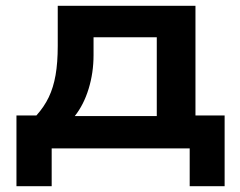

<svg xmlns="http://www.w3.org/2000/svg" viewBox="-20 -514 831 665"><path d="M37 131V-114H106Q133 -144 149 -177.5Q165 -211 172.5 -254Q180 -297 180 -355V-494H657V-114H758V131H637V0H159V131ZM239 -112H523V-385H304V-323Q304 -262 287 -206.5Q270 -151 239 -112Z"/></svg>

Font: Nunito Sans 10pt Expanded
Style: Bold
Weight: 700
Width: 7
Designer: Vernon Adams
Foundry: Vernon Adams
Version: Version 3.101;gftools[0.9.27]